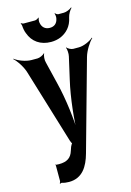

<svg xmlns="http://www.w3.org/2000/svg" viewBox="-178 -833 761 1116"><g transform="rotate(-15 202.5 -275.5)"><path d="M44 100V194C44 199 41 205 39 206L41 210C43 208 49 206 52 207C64 211 78 213 94 213C175 213 211 151 231 79L382 -462C392 -498 421 -543 440 -560L438 -563C420 -546 380 -528 351 -528H317C306 -528 285 -538 280 -547L278 -545C283 -536 285 -507 281 -492L251 -360C227 -258 213 -120 213 -40H217C217 -120 201 -258 175 -360L143 -492C138 -507 140 -536 147 -545L144 -547C138 -538 115 -528 102 -528H65C32 -528 -14 -546 -34 -563L-35 -560C-15 -543 15 -498 25 -461L160 -17C161 -13 168 3 171 3V-1C167 -1 160 14 158 18L150 41C138 80 113 98 64 98C58 98 52 97 46 97C45 97 45 95 45 94L42 96C43 97 44 99 44 100ZM218 -681C191 -681 172 -696 167 -725C165 -733 167 -749 170 -754L167 -756C164 -751 152 -745 144 -745H77C72 -745 65 -749 62 -751L60 -748C62 -746 65 -740 65 -735C66 -718 69 -701 75 -687C94 -633 140 -600 204 -600C225 -600 245 -604 262 -611C299 -627 331 -658 341 -710C345 -729 359 -752 369 -761L367 -764C357 -755 334 -745 319 -745H286C280 -745 270 -751 268 -756L265 -754C268 -749 270 -733 268 -725C263 -696 245 -681 218 -681Z"/></g></svg>

Font: Asimov
Style: EdgeExtreme
Weight: 500
Designer: Google
Version: Version 2.000980: 2014